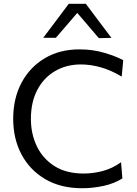

<svg xmlns="http://www.w3.org/2000/svg" viewBox="-20 -988 725 1019"><path d="M415.5 11Q302.5 11 220.5 -37Q138.5 -85 94.2 -168.2Q50 -251.5 50 -357.5Q50 -465.5 94.2 -548.8Q138.5 -632 217.8 -679Q297 -726 402 -726Q472.5 -726 534.5 -707.5Q596.5 -689 634 -668.5L626 -581.5Q568 -616 514 -631Q460 -646 409.5 -646Q332.5 -646 272.5 -611Q212.5 -576 178.2 -511.2Q144 -446.5 144 -357Q144 -277.5 175.5 -211.8Q207 -146 269.2 -106.5Q331.5 -67 424 -67Q474.5 -67 525.5 -80.5Q576.5 -94 622.5 -127L629.5 -41Q587 -14 530 -1.5Q473 11 415.5 11ZM504.5 -785.5Q476 -819.5 447.5 -852.5Q419 -885.5 390 -919.5Q361.5 -886 333.2 -853.2Q305 -820.5 276.5 -787.5H209.5Q243 -832 277 -877.2Q311 -922.5 345 -968H435.5Q469.5 -922.5 503.5 -877Q537.5 -831.5 571.5 -787Z"/></svg>

Font: Commissioner
Style: Regular
Weight: 400
Designer: Kostas Bartsokas
Foundry: Kostas Bartsokas
Version: Version 1.000; ttfautohint (v1.8.3)